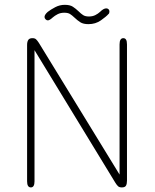

<svg xmlns="http://www.w3.org/2000/svg" viewBox="-20 -786 659 815"><path d="M111 9.5Q95 9.5 95 -16.5V-595Q95 -609 100 -616.5Q105 -624 117.5 -624H118Q128 -624 133.2 -619Q138.5 -614 145 -604L487.5 -45V-597.5Q487.5 -624 503.5 -624Q511 -624 515 -617.8Q519 -611.5 519 -597.5V-19Q519 -5.5 514.8 2Q510.5 9.5 497.5 9.5H496.5Q487 9.5 481.5 4.8Q476 0 469.5 -10.5L126.5 -573V-16.5Q126.5 9.5 111 9.5ZM355.5 -683.5Q333.5 -683.5 321 -691.5Q308.5 -699.5 296.5 -711Q285.5 -721.5 276.8 -726.8Q268 -732 253 -732Q237 -732 224.8 -725.8Q212.5 -719.5 204 -712Q190.5 -699.5 183 -699.5Q178 -699.5 173.5 -704Q169 -708.5 169 -714Q169 -723.5 182.5 -735.5Q195.5 -745.5 214.5 -755.5Q233.5 -765.5 255 -765.5Q277 -765.5 289.2 -757.5Q301.5 -749.5 313.5 -738Q324 -727.5 333 -721.8Q342 -716 357.5 -716Q373 -716 384.8 -722Q396.5 -728 404.5 -735.5Q411.5 -742.5 418.2 -746.5Q425 -750.5 431 -750.5Q436.5 -750.5 440.5 -747Q444.5 -743.5 444.5 -737Q444.5 -729 440.5 -726.5Q431 -715.5 408.2 -699.5Q385.5 -683.5 355.5 -683.5Z"/></svg>

Font: Sono ExtraLight
Style: Regular
Weight: 200
Designer: Tyler Finck
Foundry: Tyler Finck
Version: Version 2.112